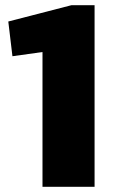

<svg xmlns="http://www.w3.org/2000/svg" viewBox="-20 -721 459 741"><path d="M345 0H144V-584L200 -528L28 -504L12 -638L256 -701H345Z"/></svg>

Font: Pathway Extreme 28pt ExtraBold
Style: Regular
Weight: 800
Designer: Eduardo Rodriguez Tunni
Foundry: Eduardo Rodriguez Tunni
Version: Version 1.001;gftools[0.9.26]